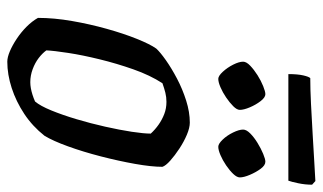

<svg xmlns="http://www.w3.org/2000/svg" viewBox="-199 -685 884 526"><g transform="rotate(90 243.0 -422.0)"><path d="M149 0Q137 0 120.5 -7Q104 -14 86 -26Q68 -38 53 -53Q38 -68 29 -84Q29 -128 37.5 -177Q46 -226 59 -272.5Q72 -319 86.5 -355Q101 -391 113 -408Q123 -419 145 -434.5Q167 -450 195.5 -465Q224 -480 255.5 -490Q287 -500 316 -500Q330 -500 349 -492Q368 -484 387 -471.5Q406 -459 420 -446.5Q434 -434 437 -425Q437 -395 429 -350Q421 -305 408.5 -256.5Q396 -208 381 -166.5Q366 -125 352 -102Q326 -69 292 -46.5Q258 -24 221 -12Q184 0 149 0ZM205 -63Q213 -63 221.5 -64.5Q230 -66 239.5 -69Q249 -72 258 -76Q270 -90 282.5 -120.5Q295 -151 306.5 -189.5Q318 -228 327 -268Q336 -308 341 -341Q346 -374 346 -393Q335 -405 321.5 -414.5Q308 -424 292.5 -430Q277 -436 259 -436Q246 -436 234 -433Q222 -430 208 -425Q186 -391 170 -345.5Q154 -300 142.5 -253Q131 -206 125 -167Q119 -128 118 -107Q126 -96 139 -86Q152 -76 169.5 -69.5Q187 -63 205 -63ZM196 -578Q188 -578 176.5 -590.5Q165 -603 157 -619Q149 -635 149 -646Q149 -655 160 -665.5Q171 -676 186 -685.5Q201 -695 216 -701Q231 -707 238 -707Q247 -707 257 -694Q267 -681 274 -664.5Q281 -648 281 -637Q281 -629 271 -619Q261 -609 247 -599.5Q233 -590 219 -584Q205 -578 196 -578ZM382 -578Q374 -578 362.5 -590Q351 -602 343 -618.5Q335 -635 335 -646Q335 -655 345.5 -665.5Q356 -676 371.5 -685.5Q387 -695 401.5 -701Q416 -707 423 -707Q433 -707 442.5 -694Q452 -681 459 -664.5Q466 -648 466 -637Q466 -629 456.5 -619Q447 -609 433 -599.5Q419 -590 405 -584Q391 -578 382 -578ZM183 -770Q183 -795 186.5 -810.5Q190 -826 194 -830Q224 -830 264.5 -832Q305 -834 347 -836.5Q389 -839 423.5 -841Q458 -843 476 -844L486 -835Q486 -816 482 -797Q478 -778 475 -770Z"/></g></svg>

Font: Texturina Medium
Style: Italic
Weight: 500
Italic angle: -11°
Designer: Guillermo Torres Carreño
Foundry: Omnibus-Type
Version: Version 1.002